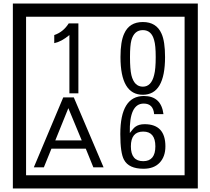

<svg xmlns="http://www.w3.org/2000/svg" viewBox="-20 -980 1195 1090"><path d="M1103 90H53V-960H1103ZM1028 15V-885H128V15ZM425 -450H374V-781Q328 -743 288 -735V-781Q339 -798 370 -847H425ZM917 -656Q917 -442 791 -442Q664 -442 664 -656Q664 -744 685 -789Q714 -855 791 -855Q868 -855 897 -789Q917 -745 917 -656ZM864 -656Q864 -723 855 -752Q840 -809 791 -809Q742 -809 726 -752Q718 -723 718 -656Q718 -587 726 -553Q742 -488 791 -488Q839 -488 855 -554Q864 -587 864 -656ZM568 -30H510L467 -136H272L229 -30H172L339 -427H399ZM444 -183 368 -366 294 -183ZM919 -149Q919 -91 886.5 -56.5Q854 -22 795 -22Q711 -22 684 -73Q663 -111 663 -219Q663 -435 797 -435Q895 -435 908 -332H855Q850 -392 796 -392Q713 -392 717 -225Q738 -253 748 -260Q768 -275 801 -275Q919 -275 919 -149ZM862 -149Q862 -233 793 -233Q723 -233 723 -149Q723 -65 793 -65Q862 -65 862 -149Z"/></svg>

Font: Unicode BMP Fallback SIL
Style: Regular
Weight: 400
Foundry: NRSI, SIL International
Version: Version 5.1 Based on Unicode 5.1